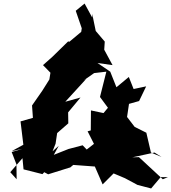

<svg xmlns="http://www.w3.org/2000/svg" viewBox="-20 -973 969 1085"><path d="M294 -161 303 -221 366 -276 365 -338 435 -422 349 -398 467 -527 452 -518 512 -560 581 -568 545 -425 590 -364 565 -334 494 -349 493 -236 475 -231 511 -160 470 -128 447 -152 367 -131 284 -98 312 -149 277 -118ZM38 0 107 -79 113 -16 220 11 230 0 252 12 377 -27 344 1 394 -41 516 -32 560 69 622 7 686 34 757 72 834 92 888 28H929L900 40L765 -85L728 -84L853 -111L893 -86L833 -111L807 -223L741 -256L698 -312L709 -386L766 -402L806 -485L735 -470L708 -538L638 -480L603 -568L531 -617L616 -605L569 -692L572 -738L521 -798L501 -895V-874L458 -953L408 -912L442 -813L439 -793L372 -737L365 -739L276 -652L223 -605L265 -562L259 -524L210 -446L225 -469L161 -377L166 -307L96 -287L112 -155L46 -119L107 -132L46 -114L73 -44L74 40Z"/></svg>

Font: Hussar Lance
Style: Regular
Weight: 700
Foundry: Cannot Into Space Fonts, PlusOne Fonts
Version: Version 2.27